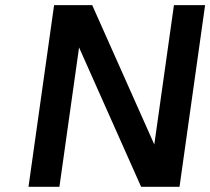

<svg xmlns="http://www.w3.org/2000/svg" viewBox="-20 -720 811 740"><path d="M650.4 -700.2H770.5L671.9 0H523.9L284.7 -537.1L209 0H89.8L188.5 -700.2H335.4L574.7 -163.1Z"/></svg>

Font: Fivo Sans Med
Style: Regular
Weight: 450
Designer: Alexander Slobzheninov
Foundry: Alexander Slobzheninov
Version: 1.0